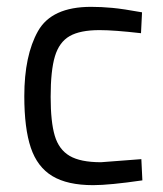

<svg xmlns="http://www.w3.org/2000/svg" viewBox="-20 -531 476 561"><path d="M51 -250Q51 -369 91 -440Q131 -511 246 -511Q276 -511 308 -508Q340 -505 395 -495L392 -434Q313 -443 271 -443Q214 -443 183.5 -425.5Q153 -408 140.5 -366.5Q128 -325 128 -248Q128 -175 140 -134.5Q152 -94 183.5 -75.5Q215 -57 275 -57L393 -66L396 -4Q300 10 252 10Q177 10 133 -16.5Q89 -43 70 -99.5Q51 -156 51 -250Z"/></svg>

Font: Cairo
Style: Regular
Weight: 400
Designer: Mohamed Gaber, the designers of Titillium
Foundry: Kief Type Foundry
Version: Version 2.009; ttfautohint (v1.5.33-1714) -l 8 -r 50 -G 200 